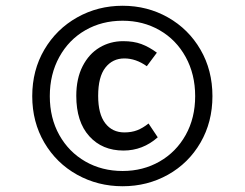

<svg xmlns="http://www.w3.org/2000/svg" viewBox="-20 -768 850 667"><path d="M718 -434Q718 -344 676.5 -272.5Q635 -201 563.5 -161Q492 -121 406 -121Q320 -121 248 -161Q176 -201 134 -272.5Q92 -344 92 -434Q92 -524 134 -595.5Q176 -667 248 -707.5Q320 -748 406 -748Q492 -748 563.5 -707.5Q635 -667 676.5 -595.5Q718 -524 718 -434ZM153 -434Q153 -358 186 -299Q219 -240 276.5 -207Q334 -174 406 -174Q477 -174 534.5 -207Q592 -240 625 -299Q658 -358 658 -434Q658 -510 625 -570Q592 -630 534.5 -663Q477 -696 406 -696Q334 -696 276.5 -663Q219 -630 186 -570Q153 -510 153 -434ZM525 -585 490 -538Q452 -565 412 -565Q371 -565 346 -533Q321 -501 321 -435Q321 -372 345.5 -340Q370 -308 412 -308Q437 -308 456.5 -315.5Q476 -323 496 -339L528 -291Q476 -245 409 -245Q335 -245 290 -295Q245 -345 245 -435Q245 -495 267 -538Q289 -581 326 -603Q363 -625 408 -625Q444 -625 471 -615Q498 -605 525 -585Z"/></svg>

Font: FiraGOUPP
Style: Medium
Weight: 400
Designer: bBox Type
Foundry: bBox Type GmbH
Version: Version 1.001